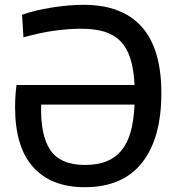

<svg xmlns="http://www.w3.org/2000/svg" viewBox="-20 -772 742 802"><path d="M43 -324Q43 -349 44.5 -371.5Q46 -394 49 -417H542Q539 -481 525 -526Q511 -571 484 -599Q457 -627 416.5 -639.5Q376 -652 319 -652Q269 -652 209 -644Q149 -636 78 -616Q78 -617 77 -631.5Q76 -646 75 -663.5Q74 -681 73 -695.5Q72 -710 72 -710Q98 -720 130 -727.5Q162 -735 196.5 -740.5Q231 -746 265 -749Q299 -752 328 -752Q490 -752 572 -660Q654 -568 654 -383Q654 -194 573 -92Q492 10 334 10Q194 10 118.5 -74Q43 -158 43 -324ZM335 -83Q386 -83 423.5 -97.5Q461 -112 486.5 -142.5Q512 -173 525.5 -220.5Q539 -268 542 -335H152Q148 -208 190 -145.5Q232 -83 335 -83Z"/></svg>

Font: Encode Sans Normal
Style: Medium
Weight: 500
Designer: Pablo Impallari, Andres Torresi
Foundry: Pablo Impallari, Andres Torresi
Version: Version 1.000; ttfautohint (v1.00) -l 8 -r 50 -G 200 -x 14 -